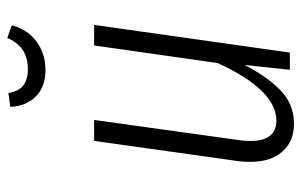

<svg xmlns="http://www.w3.org/2000/svg" viewBox="-166 -628 806 513"><g transform="rotate(-90 236.5 -372.0)"><path d="M60 -106Q60 -127 62 -138L116 -523H172L118 -135Q116 -124 116 -104Q116 -70 130 -53Q144 -36 170 -36Q252 -36 324 -193L371 -523H426L352 0H306L319 -121Q287 -59 250 -24Q213 11 162 11Q115 11 87.5 -20Q60 -51 60 -106ZM207 -747 244 -752Q248 -725 264 -712.5Q280 -700 308 -700Q368 -700 391 -755L425 -743Q414 -701 381.5 -677Q349 -653 305 -653Q261 -653 235 -678.5Q209 -704 207 -747Z"/></g></svg>

Font: Fira Sans Extra Condensed Light
Style: Italic
Weight: 300
Width: 3
Italic angle: -8°
Designer: Carrois Corporate & Edenspiekermann AG
Foundry: Carrois Corporate GbR & Edenspiekermann AG
Version: Version 4.203